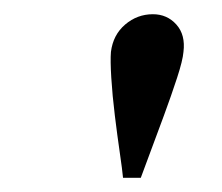

<svg xmlns="http://www.w3.org/2000/svg" viewBox="-20 -740 312 270"><path d="M153 -490Q152 -501 148.5 -525Q145 -549 141.5 -577.5Q138 -606 136.5 -630.5Q135 -655 136 -667Q139 -691 156 -705.5Q173 -720 195 -720Q215 -720 228 -705.5Q241 -691 238 -667Q237 -655 229 -630.5Q221 -606 210.5 -577.5Q200 -549 191 -525Q182 -501 178 -490Z"/></svg>

Font: Inclusive Sans Light
Style: Italic
Weight: 300
Italic angle: -7°
Designer: Olivia King
Foundry: Olivia King
Version: Version 2.004